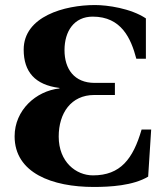

<svg xmlns="http://www.w3.org/2000/svg" viewBox="-20 -727 655 762"><path d="M38 -186C38 -40 188 15 352 15C416 15 508 10 568 -26L580 -213H542C508 -96 458 -31 349 -31C282 -31 213 -84 213 -185C213 -278 262 -350 354 -350H436V-398H356C274 -398 236 -454 236 -528C236 -603 274 -661 348 -661C462 -661 500 -574 521 -494H559V-654C499 -694 406 -707 357 -707C236 -707 74 -662 74 -530C74 -442 119 -390 216 -378V-376C123 -366 38 -290 38 -186Z"/></svg>

Font: Heuristica
Style: Bold
Weight: 700
Version: Version 1.0.1